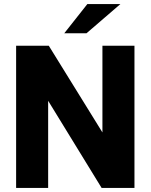

<svg xmlns="http://www.w3.org/2000/svg" viewBox="-20 -921 738 941"><path d="M59 -697H219L482 -272V-697H639V0H478L216 -427V0H59ZM408 -901H570L404 -758H295Z"/></svg>

Font: HK Grotesk Black
Style: Regular
Weight: 900
Designer: Alfredo Marco Pradil
Foundry: Hanken Design Co.
Version: Version 3.001